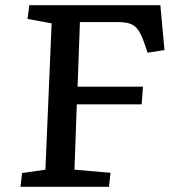

<svg xmlns="http://www.w3.org/2000/svg" viewBox="-20 -720 671 740"><path d="M65 -53 155 -66 179 -630 86 -647 93 -700H598L614 -527L549 -517L535 -557Q524 -589 511.5 -606Q499 -623 480.5 -629Q462 -635 431 -635H288L279 -386H531L526 -318H276L267 -66L406 -54L400 0H59Z"/></svg>

Font: Literata 7pt Medium
Style: Italic
Weight: 500
Italic angle: -2°
Designer: Latin by Veronika Burian and Jose Scaglione. Greek by Irene Vlachou. Cyrillic by Vera Evstafieva
Foundry: TypeTogether
Version: Version 3.002